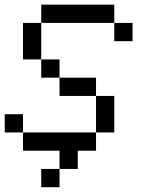

<svg xmlns="http://www.w3.org/2000/svg" viewBox="-20 -635 655 809"><path d="M230.8 76.9V153.8H153.8V76.9ZM153.8 -76.9H307.7V76.9H230.8V0H153.8ZM76.9 0V-76.9H384.6V0ZM0 -76.9V-153.8H76.9V-76.9ZM384.6 -76.9V-230.8H461.5V-76.9ZM230.8 -230.8V-307.7H384.6V-230.8ZM153.8 -307.7V-384.6H230.8V-307.7ZM76.9 -384.6V-538.5H153.8V-384.6ZM461.5 -461.5V-538.5H538.5V-461.5ZM153.8 -538.5V-615.4H461.5V-538.5Z"/></svg>

Font: Mintsoda - Lime Green 13x16
Style: Regular
Weight: 400
Designer: Mintsoda-15
Version: Version 1.0